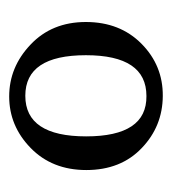

<svg xmlns="http://www.w3.org/2000/svg" viewBox="2 -791 374 418"><g transform="rotate(-90 189.0 -582.0)"><path d="M300.8 -702.6Q350.1 -656.2 350.1 -582Q350.1 -507.8 302.7 -460.9Q255.4 -414.1 189 -414.6Q123 -415 75.7 -460.4Q27.8 -505.9 27.8 -581.1Q27.8 -655.8 76.2 -702.6Q124 -749 188 -749Q252 -749 300.8 -702.6ZM189 -450.2Q277.8 -450.2 277.8 -582Q277.8 -713.9 189.5 -713.9Q101.1 -713.9 101.1 -581.5Q101.1 -449.2 189 -450.2Z"/></g></svg>

Font: SourceSerifPro-Regular
Style: Regular
Weight: 400
Designer: Frank Grießhammer
Foundry: Adobe Systems Incorporated
Version: Version 1.014;PS Version 1.0;hotconv 1.0.73;makeotf.lib2.5.5